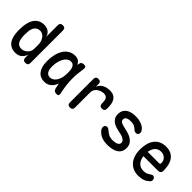

<svg xmlns="http://www.w3.org/2000/svg" viewBox="146 -1719 2708 2708"><g transform="rotate(45 1500.0 -365.0)"><path d="M465 10Q439 10 426 -3Q413 -16 413 -42V-102Q404 -77 391 -56.5Q378 -36 360 -21.5Q342 -7 318.5 1.5Q295 10 264 10Q205 10 167 -13.5Q129 -37 108 -75Q87 -113 79.5 -161.5Q72 -210 72 -260Q72 -313 80.5 -366.5Q89 -420 111.5 -463Q134 -506 174.5 -533Q215 -560 279 -560Q332 -560 368 -531Q404 -502 413 -457V-688Q413 -715 426 -727.5Q439 -740 465 -740Q491 -740 504 -727.5Q517 -715 517 -688V-42Q517 -16 504.5 -3Q492 10 465 10ZM282 -90Q308 -90 332 -100.5Q356 -111 374 -128.5Q392 -146 402.5 -169Q413 -192 413 -217V-311Q413 -336 404.5 -362Q396 -388 381 -410Q366 -432 344 -446Q322 -460 296 -460Q256 -460 232.5 -443Q209 -426 196 -398Q183 -370 179.5 -335Q176 -300 176 -264Q176 -229 180.5 -197Q185 -165 197 -141Q209 -117 230 -103.5Q251 -90 282 -90Z M839 10Q803 10 771 -2.5Q739 -15 715.5 -43Q692 -71 677.5 -116Q663 -161 663 -227Q663 -296 677.5 -357Q692 -418 720.5 -463Q749 -508 792.5 -534Q836 -560 893 -560Q941 -560 969 -536Q991 -517 1005 -489Q1006 -500 1008 -511Q1012 -538 1026.5 -549Q1041 -560 1065 -560Q1092 -560 1102 -548.5Q1112 -537 1108 -511Q1099 -453 1094 -397Q1089 -341 1090 -283.5Q1091 -226 1099 -165.5Q1107 -105 1122 -38Q1127 -14 1119 -2Q1111 10 1085 10Q1059 10 1043 -2Q1027 -14 1022 -38Q1012 -80 1005 -119Q999 -103 992 -89Q970 -44 932.5 -17Q895 10 839 10ZM853 -90Q882 -90 906.5 -105Q931 -120 949.5 -148Q968 -176 978.5 -215.5Q989 -255 989 -305Q989 -330 987 -357.5Q985 -385 977.5 -407.5Q970 -430 953.5 -445Q937 -460 907 -460Q877 -460 851 -441.5Q825 -423 806.5 -391Q788 -359 777.5 -315Q767 -271 767 -221Q767 -160 788 -125Q809 -90 853 -90Z M1355 10Q1329 10 1316.5 -2.5Q1304 -15 1304 -42V-509Q1304 -535 1316.5 -547.5Q1329 -560 1355 -560Q1381 -560 1393.5 -547.5Q1406 -535 1406 -509V-455Q1424 -504 1470 -532Q1516 -560 1588 -560Q1633 -560 1661.5 -544.5Q1690 -529 1707 -502Q1724 -475 1730.5 -439Q1737 -403 1737 -362V-350Q1737 -324 1724.5 -311Q1712 -298 1685 -298Q1659 -298 1646.5 -311Q1634 -324 1634 -350V-360Q1634 -381 1631 -401Q1628 -421 1620 -436.5Q1612 -452 1596 -461Q1580 -470 1554 -470Q1529 -470 1503 -461.5Q1477 -453 1455 -437Q1433 -421 1419.5 -397.5Q1406 -374 1406 -345V-42Q1406 -15 1393.5 -2.5Q1381 10 1355 10Z M2101 10Q2070 10 2041.5 6Q2013 2 1988.5 -7Q1964 -16 1942 -31Q1920 -46 1900 -69Q1889 -80 1883.5 -94.5Q1878 -109 1878 -124Q1878 -148 1891 -158.5Q1904 -169 1920 -169Q1931 -169 1940.5 -165Q1950 -161 1961 -151Q1992 -124 2023.5 -106.5Q2055 -89 2100 -89Q2117 -89 2138.5 -91Q2160 -93 2178 -99.5Q2196 -106 2208.5 -118.5Q2221 -131 2221 -152Q2221 -172 2208.5 -186Q2196 -200 2178 -210Q2160 -220 2138.5 -226Q2117 -232 2100 -235Q2065 -242 2029 -252Q1993 -262 1964 -280.5Q1935 -299 1916.5 -328.5Q1898 -358 1898 -404Q1898 -446 1914 -475.5Q1930 -505 1957 -524Q1984 -543 2021 -551.5Q2058 -560 2100 -560Q2164 -560 2217 -539.5Q2270 -519 2297 -479Q2304 -469 2307.5 -459Q2311 -449 2311 -439Q2311 -419 2299.5 -406Q2288 -393 2267 -393Q2256 -393 2244 -397Q2232 -401 2221 -412Q2200 -433 2172.5 -447Q2145 -461 2100 -461Q2079 -461 2061.5 -457.5Q2044 -454 2030.5 -447Q2017 -440 2009.5 -429.5Q2002 -419 2002 -403Q2002 -385 2011 -373Q2020 -361 2035 -353.5Q2050 -346 2067.5 -341.5Q2085 -337 2100 -334Q2138 -326 2178 -314.5Q2218 -303 2250.5 -283Q2283 -263 2304 -231Q2325 -199 2325 -151Q2325 -105 2306.5 -74Q2288 -43 2257 -24.5Q2226 -6 2185.5 2Q2145 10 2101 10Z M2859 -141Q2880 -141 2893 -125.5Q2906 -110 2906 -91Q2906 -80 2901.5 -70.5Q2897 -61 2883 -48Q2867 -34 2849 -23Q2831 -12 2810 -4.5Q2789 3 2765.5 6.5Q2742 10 2716 10Q2657 10 2611.5 -10Q2566 -30 2535 -67Q2504 -104 2487.5 -156Q2471 -208 2471 -272Q2471 -328 2483.5 -380.5Q2496 -433 2524 -473Q2552 -513 2596.5 -536.5Q2641 -560 2706 -560Q2767 -560 2807.5 -539Q2848 -518 2873 -481Q2898 -444 2908.5 -395Q2919 -346 2919 -289Q2919 -267 2905.5 -252.5Q2892 -238 2869 -238H2573Q2578 -200 2590.5 -172Q2603 -144 2622 -126Q2641 -108 2665.5 -99Q2690 -90 2718 -90Q2761 -90 2788 -103.5Q2815 -117 2830 -128Q2838 -136 2844.5 -138.5Q2851 -141 2859 -141ZM2573 -324H2806Q2811 -324 2816 -329.5Q2821 -335 2821 -353Q2821 -373 2813.5 -392Q2806 -411 2791 -426Q2776 -441 2754.5 -450.5Q2733 -460 2706 -460Q2677 -460 2654 -450Q2631 -440 2614.5 -422Q2598 -404 2588 -379.5Q2578 -355 2573 -324Z"/></g></svg>

Font: Maple Mono Medium
Style: Regular
Weight: 500
Monospace: yes
Designer: subframe7536
Version: Version 7.000